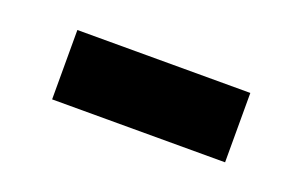

<svg xmlns="http://www.w3.org/2000/svg" viewBox="-33 -427 457 290"><g transform="rotate(20 195.5 -282.0)"><path d="M56.5 -226V-337.5H334.5V-226Z"/></g></svg>

Font: Geologica Roman Medium
Style: Regular
Weight: 500
Designer: Sindre Bremnes, Frode Helland
Foundry: Monokrom Skriftforlag AS
Version: Version 1.010;gftools[0.9.28]